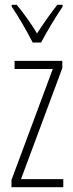

<svg xmlns="http://www.w3.org/2000/svg" viewBox="-20 -784 307 804"><path d="M117 -606H152C177 -653 213 -713 242 -756V-764H220C186 -720 163 -687 135 -644C110 -686 76 -733 50 -764H29V-756C53 -722 92 -655 117 -606ZM245 0V-34H68L241 -499V-529H41V-495H201L28 -30V0Z"/></svg>

Font: Noto Sans Thai ExtCond ExtLt
Style: Regular
Weight: 200
Width: 2
Designer: Monotype Design Team
Foundry: Monotype Imaging Inc.
Version: Version 2.002